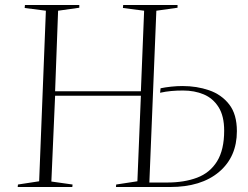

<svg xmlns="http://www.w3.org/2000/svg" viewBox="-20 -750 996 770"><path d="M545 -366H201L186 -22L271 -10L270 0H51L52 -10L137 -23L164 -707L79 -718L80 -730H298V-719L213 -707L201 -384H545L558 -707L473 -718L474 -730H692V-719L607 -707L579 -18H650Q719 -18 770.5 -37.5Q822 -57 850.5 -103Q879 -149 879 -226Q879 -285 856.5 -320.5Q834 -356 797 -371.5Q760 -387 714 -387Q689 -387 667 -385Q645 -383 622 -378L624 -396Q643 -400 666.5 -402.5Q690 -405 712 -405Q769 -405 818.5 -388Q868 -371 899 -331.5Q930 -292 930 -224Q930 -121 858.5 -60.5Q787 0 662 0H445L446 -10L531 -23Z"/></svg>

Font: Display Extralight
Style: Italic
Weight: 200
Italic angle: -2°
Designer: Latin by Veronika Burian and Jose Scaglione. Greek by Irene Vlachou. Cyrillic by Vera Evstafieva
Foundry: TypeTogether
Version: Version 3.002